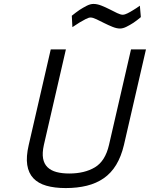

<svg xmlns="http://www.w3.org/2000/svg" viewBox="-20 -947 762 976"><path d="M203 -210Q194 -169 199 -141.5Q204 -114 221.5 -97Q239 -80 267 -72.5Q295 -65 332 -65Q410 -65 462.5 -96.5Q515 -128 534 -210L646 -696H722L610 -210Q596 -151 570.5 -109Q545 -67 507.5 -41Q470 -15 421.5 -3Q373 9 314 9Q257 9 215.5 -3Q174 -15 149.5 -41Q125 -67 118.5 -108.5Q112 -150 126 -210L238 -696H315ZM696 -860Q676 -843 658 -831Q641 -820 623 -811Q605 -802 590 -802Q573 -802 552 -810.5Q531 -819 510 -829.5Q489 -840 470.5 -849Q452 -858 440 -858Q431 -858 415.5 -850Q400 -842 385 -833Q367 -822 348 -809L345 -867Q366 -884 385 -897Q402 -908 420.5 -917.5Q439 -927 455 -927Q474 -927 495.5 -918.5Q517 -910 537.5 -899.5Q558 -889 575.5 -880.5Q593 -872 605 -872Q613 -872 627.5 -879Q642 -886 656 -895Q673 -905 691 -918Z"/></svg>

Font: Panefresco 400wt
Style: Italic
Weight: 400
Foundry: Campivisivi & Chank Co
Version: Version 1.001